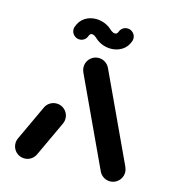

<svg xmlns="http://www.w3.org/2000/svg" viewBox="-103 -769 775 856"><g transform="rotate(15 284.5 -341.5)"><path d="M87 0Q71.9 0 59.1 -7.4Q46.3 -14.8 38.9 -27.6Q31.5 -40.4 31.5 -55.6Q31.5 -68.5 37.4 -80.4L113 -242.6Q120 -256.7 133.3 -265.2Q146.7 -273.7 163 -273.7Q178.1 -273.7 190.9 -266.3Q203.7 -258.9 211.1 -246.1Q218.5 -233.3 218.5 -218.1Q218.5 -205.2 212.6 -193.3L137 -31.1Q130 -17 116.7 -8.5Q103.3 0 87 0ZM537.4 -55.6Q537.4 -40.7 530 -28Q522.6 -15.2 509.8 -7.6Q497 0 481.9 0Q465.9 0 452.4 -8.5Q438.9 -17 431.9 -31.1L242.2 -438.1Q236.7 -450.4 236.7 -463Q236.7 -477.8 244.1 -490.6Q251.5 -503.3 264.3 -510.9Q277 -518.5 292.2 -518.5Q308.1 -518.5 321.7 -510Q335.2 -501.5 342.2 -487.4L531.9 -80.4Q537.4 -68.1 537.4 -55.6ZM381.9 -678.9Q397 -678.9 408 -668Q418.9 -657 418.9 -641.9Q418.9 -635.2 416.7 -629.6Q407 -601.5 384.1 -586.9Q361.1 -572.2 332.2 -572.2Q312.2 -572.2 293.1 -579.4Q274.1 -586.7 259.3 -600.4Q245.6 -613.3 235.9 -613.3Q226.3 -613.3 221.9 -600.7Q218.1 -589.6 208.7 -582.8Q199.3 -575.9 187 -575.9Q171.9 -575.9 160.9 -586.9Q150 -597.8 150 -613Q150 -619.6 152.2 -625.2Q162.2 -654.1 184.8 -668.7Q207.4 -683.3 235.6 -683.3Q255.9 -683.3 275.4 -675.9Q294.8 -668.5 309.6 -654.4Q322.6 -642.6 333 -642.6Q342.6 -642.6 347 -654.1Q350.7 -665.2 360.2 -672Q369.6 -678.9 381.9 -678.9Z"/></g></svg>

Font: 26F Galaxy Hebrew Black
Style: Regular
Weight: 900
Designer: C₂₉H₂₅N₃O₅
Version: Version 1.000